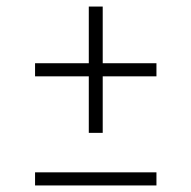

<svg xmlns="http://www.w3.org/2000/svg" viewBox="-20 -566 584 586"><path d="M251 -160.5V-333H87V-373H251V-546H293.5V-373H457.5V-333H293.5V-160.5ZM87 0V-40H457.5V0Z"/></svg>

Font: Encode Sans SmExp XLt
Style: Regular
Weight: 200
Width: 6
Designer: Multiple Designers
Foundry: Impallari Type
Version: Version 3.002; ttfautohint (v1.8.3) -l 8 -r 50 -G 200 -x 14 